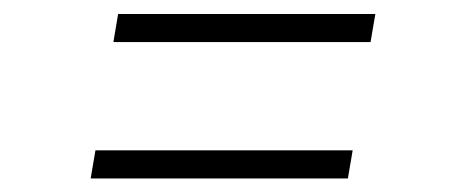

<svg xmlns="http://www.w3.org/2000/svg" viewBox="-20 -423 668 277"><path d="M143.6 -362.3 150.4 -402.8H521.5L514.6 -362.3ZM110.8 -165.5 117.7 -206.1H488.8L481.9 -165.5Z"/></svg>

Font: Inter Tight ExtraLight
Style: Italic
Weight: 250
Italic angle: -9.39999°
Designer: Rasmus Andersson
Foundry: rsms
Version: Version 3.004